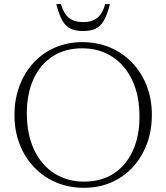

<svg xmlns="http://www.w3.org/2000/svg" viewBox="-20 -886 794 916"><path d="M373 -685Q444.5 -685 505 -659.5Q565.5 -634 610.2 -587.2Q655 -540.5 679.8 -477.2Q704.5 -414 704.5 -338Q704.5 -262.5 680.5 -198.8Q656.5 -135 613 -88Q569.5 -41 510.2 -15.5Q451 10 380.5 10Q309 10 248.5 -15.5Q188 -41 143.2 -87.8Q98.5 -134.5 73.8 -198Q49 -261.5 49 -337Q49 -412.5 73 -476.2Q97 -540 140.5 -587Q184 -634 243.5 -659.5Q303 -685 373 -685ZM381 -19.5Q464 -19.5 523.2 -58.5Q582.5 -97.5 614 -167.2Q645.5 -237 645.5 -328.5Q645.5 -431 610.5 -504.2Q575.5 -577.5 513.8 -616.5Q452 -655.5 372.5 -655.5Q289.5 -655.5 230.2 -616.5Q171 -577.5 139.5 -507.8Q108 -438 108 -346.5Q108 -244.5 143 -171Q178 -97.5 239.8 -58.5Q301.5 -19.5 381 -19.5ZM376.5 -780.5Q419 -780.5 444.2 -800.8Q469.5 -821 482 -866.5H504.5Q491.5 -815.5 475.5 -787.8Q459.5 -760 435.8 -749Q412 -738 376.5 -738Q341 -738 317.2 -749Q293.5 -760 277.5 -787.8Q261.5 -815.5 248.5 -866.5H271Q283.5 -821 308.8 -800.8Q334 -780.5 376.5 -780.5Z"/></svg>

Font: Newsreader 24pt Light
Style: Regular
Weight: 300
Designer: Hugues Gentile
Foundry: Production Type
Version: Version 1.003